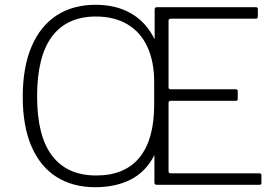

<svg xmlns="http://www.w3.org/2000/svg" viewBox="-20 -772 1163 802"><path d="M1063 -48Q1072 -48 1072 -40V-8Q1072 -4 1070 -2Q1068 0 1064 0H635Q625 0 625 -10V-124Q589 -54 526 -22Q463 10 378 10Q284 10 216 -33Q148 -76 111.5 -160.5Q75 -245 75 -367Q75 -492 112 -578Q149 -664 217 -708Q285 -752 380 -752Q465 -752 527.5 -716Q590 -680 626 -608V-732Q626 -742 635 -742H1049Q1057 -742 1057 -734V-703Q1057 -694 1048 -694H694Q684 -694 684 -685V-407Q684 -399 693 -399H965Q973 -399 973 -391V-359Q973 -355 971.5 -353Q970 -351 964 -351H693Q684 -351 684 -342V-57Q684 -48 693 -48H1063ZM382 -39Q502 -39 563 -114.5Q624 -190 624 -334V-430Q624 -514 596 -575.5Q568 -637 513 -670Q458 -703 381 -703Q260 -703 197.5 -620Q135 -537 135 -369Q135 -203 198 -121Q261 -39 382 -39Z"/></svg>

Font: Libre Franklin ExtraLight
Style: Regular
Weight: 250
Designer: Pablo Impallari, Rodrigo Fuenzalida, Nhung Nguyen
Foundry: Impallari Type
Version: Version 3.000